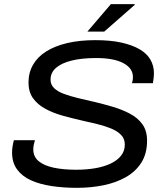

<svg xmlns="http://www.w3.org/2000/svg" viewBox="-20 -891 800 923"><path d="M350 12Q285 12 228.5 3.5Q172 -5 129.5 -24Q87 -43 62.5 -76Q38 -109 38 -158Q38 -172 40.5 -188Q43 -204 47 -217H148Q145 -208 142.5 -196Q140 -184 140 -173Q140 -138 165.5 -116.5Q191 -95 237.5 -85Q284 -75 346 -75Q394 -75 436 -82Q478 -89 510.5 -104Q543 -119 561.5 -142Q580 -165 580 -196Q580 -224 562 -242.5Q544 -261 513.5 -273.5Q483 -286 445.5 -295Q408 -304 368 -313Q324 -323 279.5 -335.5Q235 -348 198 -368Q161 -388 139 -418.5Q117 -449 117 -494Q117 -542 139 -580Q161 -618 202.5 -644Q244 -670 303.5 -684Q363 -698 438 -698Q510 -698 562.5 -686.5Q615 -675 650.5 -654.5Q686 -634 703 -604.5Q720 -575 720 -539Q720 -530 719 -519Q718 -508 715 -491H614Q618 -503 618.5 -510Q619 -517 619 -521Q619 -563 573 -587.5Q527 -612 442 -612Q374 -612 325 -600Q276 -588 249.5 -565Q223 -542 223 -508Q223 -484 240 -467.5Q257 -451 286.5 -440Q316 -429 353 -420Q390 -411 430 -402Q477 -391 522.5 -377.5Q568 -364 605.5 -344Q643 -324 665 -293Q687 -262 687 -215Q687 -153 660 -110Q633 -67 586 -40Q539 -13 478 -0.5Q417 12 350 12ZM400 -739 513 -871H627L628 -868L481 -739Z"/></svg>

Font: Archivo SemiExpanded
Style: Italic
Weight: 400
Width: 6
Italic angle: -10°
Designer: Hector Gatti
Foundry: Omnibus-Type
Version: Version 2.001